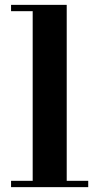

<svg xmlns="http://www.w3.org/2000/svg" viewBox="-20 -770 408 790"><path d="M254.5 -750V-26H343V0H25.5V-26H114.5V-724H25.5V-750Z"/></svg>

Font: Bodoni Moda SC 9pt
Style: Bold
Weight: 700
Designer: Owen Earl
Foundry: indestructible type
Version: Version 2.005